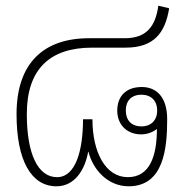

<svg xmlns="http://www.w3.org/2000/svg" viewBox="-20 -645 677 673"><path d="M178 8C242 8 278 -50 289 -113H290C306 -50 358 8 431 8C554 8 566 -125 566 -227C566 -303 530 -340 477 -340C421 -340 391 -307 391 -257C391 -209 424 -174 475 -174C495 -174 515 -181 530 -193C530 -98 505 -24 428 -24C350 -24 304 -111 304 -227H271C271 -117 245 -24 180 -24C113 -24 74 -105 74 -245C74 -403 155 -478 303 -478H420C521 -478 559 -531 573 -616L535 -625C525 -553 494 -511 417 -511H292C132 -511 38 -423 38 -245C38 -83 89 8 178 8ZM476 -202C440 -202 421 -224 421 -258C421 -291 440 -313 476 -313C510 -313 531 -291 531 -258C531 -224 510 -202 476 -202Z"/></svg>

Font: Noto Sans Thai Looped ExtraLight
Style: Regular
Weight: 200
Designer: Sasikarn Vongin, Ben Mitchell
Foundry: The Fontpad Ltd
Version: Version 1.001